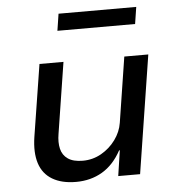

<svg xmlns="http://www.w3.org/2000/svg" viewBox="-51 -748 739 805"><g transform="rotate(-5 318.0 -345.5)"><path d="M237 9Q177 9 137.5 -14.5Q98 -38 83.5 -83.5Q69 -129 79 -194L127 -497H228L181 -198Q175 -163 181.5 -135.5Q188 -108 210.5 -92.5Q233 -77 273 -77Q315 -77 351 -97.5Q387 -118 411 -151Q435 -184 441 -222L484 -497H585L507 0H415L431 -107H428Q396 -48 347.5 -19.5Q299 9 237 9ZM214 -629 225 -700H552L541 -629Z"/></g></svg>

Font: Nunito Sans 7pt Medium
Style: Italic
Weight: 500
Italic angle: -9°
Designer: Vernon Adams
Foundry: Vernon Adams
Version: Version 3.101;gftools[0.9.27]